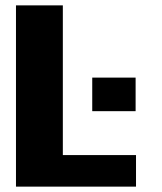

<svg xmlns="http://www.w3.org/2000/svg" viewBox="-20 -695 605 715"><path d="M39.5 0H486.5V-117.5H214V-675H39.5ZM323.5 -406V-281H485V-406Z"/></svg>

Font: Anybody
Style: Bold
Weight: 700
Designer: Tyler Finck
Foundry: Etcetera Type Company
Version: Version 1.110